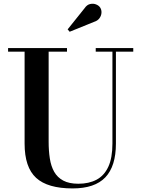

<svg xmlns="http://www.w3.org/2000/svg" viewBox="-20 -1012 774 1046"><path d="M706 -750V-730.5H611.5V-230Q611.5 -106.5 554 -46Q496.5 14.5 375.5 14.5Q239.5 14.5 176.8 -43Q114 -100.5 114 -230V-730.5H24V-750H345V-730.5H245V-240Q245 -190.5 251.5 -148.5Q258 -106.5 275.2 -76Q292.5 -45.5 324.5 -28.2Q356.5 -11 407 -11Q464.5 -11 506 -33Q547.5 -55 570 -103.2Q592.5 -151.5 592.5 -230V-730.5H501.5V-750ZM359.5 -839 348.5 -852 441 -967.5Q453.5 -986 470.8 -990Q488 -994 503.2 -988Q518.5 -982 526 -970.5Q534 -957.5 532.8 -941.5Q531.5 -925.5 521.5 -912.2Q511.5 -899 494 -893.5Z"/></svg>

Font: Bodoni Moda 11pt SemiBold
Style: Regular
Weight: 600
Designer: Owen Earl
Foundry: indestructible type
Version: Version 2.004